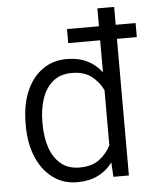

<svg xmlns="http://www.w3.org/2000/svg" viewBox="-54 -796 692 851"><g transform="rotate(-5 292.5 -370.0)"><path d="M49.8 -258.8V-269Q49.8 -350.1 75.2 -410.6Q100.6 -471.2 147 -504.6Q193.4 -538.1 256.3 -538.1Q308.1 -538.1 346.7 -519Q385.3 -500 411.1 -465.3V-607.9H269V-670.4H411.1V-750H485.8V-670.4H574.2V-607.9H485.8V0H417L413.1 -64.5Q387.2 -28.8 347.9 -9.5Q308.6 9.8 255.4 9.8Q193.4 9.8 147 -24.9Q100.6 -59.6 75.2 -120.1Q49.8 -180.7 49.8 -258.8ZM124.5 -269V-258.8Q124.5 -201.7 140.1 -155.3Q155.8 -108.9 188.5 -81.5Q221.2 -54.2 272 -54.2Q325.7 -54.2 359.1 -78.9Q392.6 -103.5 411.1 -141.1V-386.2Q394 -422.4 361.1 -448.5Q328.1 -474.6 272.9 -474.6Q221.7 -474.6 188.7 -447Q155.8 -419.4 140.1 -372.8Q124.5 -326.2 124.5 -269Z"/></g></svg>

Font: Vazirmatn UI FD Light
Style: Regular
Weight: 300
Designer: Saber Rastikerdar
Foundry: Saber Rastikerdar
Version: Version 33.003